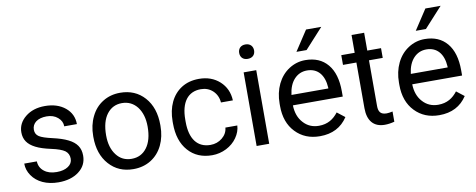

<svg xmlns="http://www.w3.org/2000/svg" viewBox="-65 -1049 3367 1357"><g transform="rotate(-10 1619.0 -370.0)"><path d="M376 -140.1C376 -117.2 365.7 -98.6 345.2 -85C324.2 -70.8 296.9 -64 262.7 -64C225.6 -64 195.8 -72.8 173.3 -90.8C150.4 -108.4 138.2 -132.3 136.7 -162.6H46.4C46.4 -131.3 55.7 -102.5 74.2 -75.7C110.8 -22 178.2 9.8 262.7 9.8C322.8 9.8 372.1 -4.4 409.7 -33.2C447.3 -61.5 466.3 -99.1 466.3 -146.5C466.3 -203.1 439.9 -241.2 383.8 -269C356 -283.2 319.3 -294.9 274.4 -305.2C229 -315.4 197.8 -325.7 180.7 -336.9C163.6 -348.1 154.8 -364.3 154.8 -386.2C154.8 -432.6 193.8 -463.9 259.8 -463.9C291.5 -463.9 318.4 -455.1 339.4 -437C360.4 -418.9 370.6 -397.9 370.6 -373H461.4C461.4 -421.4 442.9 -460.9 405.8 -491.7C368.2 -522.5 319.8 -538.1 259.8 -538.1C202.6 -538.1 156.2 -522.9 119.6 -493.2C83 -463.4 64.5 -426.8 64.5 -383.3C64.5 -331.1 89.8 -294.4 143.6 -267.1C170.4 -253.4 206.5 -241.7 252.4 -231.9C297.9 -222.2 330.1 -210.4 348.6 -197.3C366.7 -183.6 376 -164.6 376 -140.1Z M560.1 -262.7C560.1 -180.7 582.5 -114.7 627 -64.9C671.4 -15.1 729 9.8 800.8 9.8C848.1 9.8 890.6 -1.5 927.2 -24.4C963.9 -47.4 991.7 -79.1 1011.7 -120.1C1031.2 -160.6 1041 -207 1041 -258.3V-264.6C1041 -347.2 1019 -413.6 974.6 -463.4C930.2 -513.2 871.6 -538.1 799.8 -538.1C753.4 -538.1 711.9 -526.9 675.8 -504.4C639.2 -481.9 610.8 -450.2 590.8 -408.7C570.3 -367.2 560.1 -320.8 560.1 -269ZM650.9 -258.3C650.9 -324.2 664.6 -375 691.9 -410.6C719.2 -446.3 755.4 -463.9 799.8 -463.9C845.2 -463.9 881.8 -445.8 909.7 -410.2C937 -374 950.7 -327.1 950.7 -269C950.7 -204.1 937 -153.8 910.2 -118.2C883.3 -82 846.7 -64 800.8 -64C755.4 -64 718.8 -81.5 691.9 -117.2C664.6 -152.8 650.9 -199.7 650.9 -258.3Z M1366.2 -64C1272.9 -64 1221.2 -132.3 1221.2 -253.9V-271C1221.2 -396 1273.9 -463.9 1365.7 -463.9C1399.9 -463.9 1428.7 -453.1 1452.1 -431.2C1475.1 -409.2 1488.3 -380.9 1490.7 -346.7H1576.2C1573.7 -403.3 1552.7 -449.2 1513.7 -484.9C1474.1 -520.5 1424.8 -538.1 1365.7 -538.1C1317.4 -538.1 1275.9 -526.9 1240.7 -504.9C1169.9 -460.4 1130.9 -377.4 1130.9 -274.4V-259.3C1130.9 -175.8 1152.3 -110.4 1194.8 -62.5C1237.3 -14.2 1294.4 9.8 1366.2 9.8C1401.9 9.8 1436 1.5 1468.3 -14.6C1500 -30.8 1525.9 -52.7 1544.9 -80.1C1564 -107.4 1574.7 -136.2 1576.2 -166.5H1490.7C1488.3 -137.2 1474.6 -112.8 1450.7 -93.3C1426.8 -73.7 1398.4 -64 1366.2 -64Z M1678.2 -668.5C1678.2 -639.2 1696.3 -617.2 1731.4 -617.2C1766.6 -617.2 1785.2 -639.2 1785.2 -668.5C1785.2 -697.8 1766.6 -720.7 1731.4 -720.7C1696.3 -720.7 1678.2 -697.8 1678.2 -668.5ZM1775.9 -528.3H1685.5V0H1775.9Z M2078.1 -606.4H2150.9L2281.7 -750H2172.4ZM2139.6 9.8C2228 9.8 2294.4 -24.4 2338.9 -92.3L2283.7 -135.3C2250.5 -92.3 2208.5 -64 2144.5 -64C2099.6 -64 2062.5 -80.1 2033.7 -112.3C2004.4 -144 1989.3 -186 1987.8 -238.3H2345.7V-275.9C2345.7 -360.4 2326.7 -424.8 2288.6 -470.2C2250.5 -515.6 2197.3 -538.1 2128.4 -538.1C2086.4 -538.1 2047.4 -526.4 2011.7 -503.4C1975.6 -480 1947.8 -447.8 1927.7 -406.7C1907.7 -365.2 1897.5 -318.4 1897.5 -266.1V-249.5C1897.5 -170.9 1919.9 -107.9 1964.8 -61C2009.8 -13.7 2067.9 9.8 2139.6 9.8ZM2128.4 -463.9C2204.1 -463.9 2250 -411.1 2255.4 -319.3V-312.5H1990.7C1996.6 -360.4 2011.7 -397.5 2036.6 -424.3C2061.5 -450.7 2091.8 -463.9 2128.4 -463.9Z M2482.4 -656.2V-528.3H2386.2V-458.5H2482.4V-130.9C2482.4 -41 2523.9 9.8 2604.5 9.8C2627 9.8 2649.9 6.3 2673.8 0V-73.2C2655.8 -69.3 2641.1 -67.4 2630.9 -67.4C2588.4 -67.4 2572.8 -88.4 2572.8 -130.9V-458.5H2671.4V-528.3H2572.8V-656.2Z M2934.6 -606.4H3007.3L3138.2 -750H3028.8ZM2996.1 9.8C3084.5 9.8 3150.9 -24.4 3195.3 -92.3L3140.1 -135.3C3106.9 -92.3 3064.9 -64 3001 -64C2956.1 -64 2918.9 -80.1 2890.1 -112.3C2860.8 -144 2845.7 -186 2844.2 -238.3H3202.1V-275.9C3202.1 -360.4 3183.1 -424.8 3145 -470.2C3106.9 -515.6 3053.7 -538.1 2984.9 -538.1C2942.9 -538.1 2903.8 -526.4 2868.2 -503.4C2832 -480 2804.2 -447.8 2784.2 -406.7C2764.2 -365.2 2753.9 -318.4 2753.9 -266.1V-249.5C2753.9 -170.9 2776.4 -107.9 2821.3 -61C2866.2 -13.7 2924.3 9.8 2996.1 9.8ZM2984.9 -463.9C3060.5 -463.9 3106.4 -411.1 3111.8 -319.3V-312.5H2847.2C2853 -360.4 2868.2 -397.5 2893.1 -424.3C2918 -450.7 2948.2 -463.9 2984.9 -463.9Z"/></g></svg>

Font: Roboto
Style: Regular
Weight: 400
Designer: Google
Version: Version 2.137; 2017